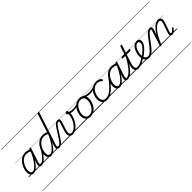

<svg xmlns="http://www.w3.org/2000/svg" viewBox="225 -2716 4917 4917"><g transform="rotate(-45 2683.0 -257.5)"><path d="M157 17Q124 17 98.5 -1Q73 -19 59 -52.5Q45 -86 45 -131Q45 -175 59.5 -227.5Q74 -280 101.5 -331.5Q129 -383 169.5 -425.5Q210 -468 262 -493.5Q314 -519 377 -519Q413 -519 453 -507Q493 -495 525 -472L511 -428Q468 -454 433 -461.5Q398 -469 368 -469Q319 -469 277.5 -447.5Q236 -426 203.5 -390Q171 -354 148 -309.5Q125 -265 113 -220Q101 -175 101 -136Q101 -106 109 -82.5Q117 -59 132.5 -46Q148 -33 171 -33Q211 -33 261.5 -75Q312 -117 369.5 -200Q427 -283 485 -407L503 -369Q440 -236 380 -150.5Q320 -65 264 -24Q208 17 157 17ZM444 17Q417 17 401.5 7Q386 -3 379.5 -20.5Q373 -38 375 -62.5Q377 -87 387 -116L510 -494Q515 -506 521.5 -510.5Q528 -515 541 -515Q559 -515 564 -508Q569 -501 565 -489L442 -117Q427 -71 429.5 -51Q432 -31 457 -31Q467 -31 471.5 -23.5Q476 -16 474.5 -7Q473 2 465.5 9.5Q458 17 444 17ZM0 486H622V496H0ZM0 -20H622V0H0ZM0 -505H622V-500H0ZM0 -1006H622V-996H0Z M444 17Q433 17 428 9.5Q423 2 424.5 -7Q426 -16 434.5 -23.5Q443 -31 458 -31Q483 -31 515 -51Q547 -71 582.5 -108Q618 -145 654.5 -195.5Q691 -246 725 -307Q730 -316 739 -315Q748 -314 754 -307.5Q760 -301 755 -292Q718 -222 679 -165Q640 -108 600 -67.5Q560 -27 521 -5Q482 17 444 17ZM622 486V496ZM622 -20V0ZM622 -505V-500ZM622 -1006V-996Z M788 17Q755 17 729.5 -1Q704 -19 690 -52.5Q676 -86 676 -131Q676 -177 690 -229.5Q704 -282 732 -333.5Q760 -385 800.5 -427Q841 -469 893 -494Q945 -519 1008 -519Q1039 -519 1074 -509.5Q1109 -500 1139 -482L1305 -990Q1309 -1002 1316 -1006.5Q1323 -1011 1336 -1011Q1354 -1011 1359 -1004Q1364 -997 1360 -985L1075 -117Q1060 -71 1064 -51Q1068 -31 1099 -31Q1107 -31 1110.5 -23.5Q1114 -16 1112.5 -7Q1111 2 1104.5 9.5Q1098 17 1086 17Q1056 17 1038.5 7Q1021 -3 1014 -20.5Q1007 -38 1008.5 -62.5Q1010 -87 1020 -116L1051 -213Q1004 -134 958.5 -83Q913 -32 870 -7.5Q827 17 788 17ZM801 -33Q841 -33 890.5 -72.5Q940 -112 995.5 -191Q1051 -270 1108 -387L1124 -437Q1087 -458 1056.5 -463.5Q1026 -469 999 -469Q950 -469 908.5 -447.5Q867 -426 834 -390Q801 -354 778 -309.5Q755 -265 743 -220Q731 -175 731 -136Q731 -106 739 -82.5Q747 -59 763 -46Q779 -33 801 -33ZM622 486H1263V496H622ZM622 -20H1263V0H622ZM622 -505H1263V-500H622ZM622 -1006H1263V-996H622Z M1085 17Q1074 17 1070 9.5Q1066 2 1068.5 -7Q1071 -16 1079 -23.5Q1087 -31 1099 -31Q1117 -31 1138 -46Q1159 -61 1184 -91Q1209 -121 1238.5 -165Q1268 -209 1304 -267Q1354 -349 1389 -399Q1424 -449 1450 -475Q1476 -501 1499 -510Q1522 -519 1547 -519Q1557 -519 1559 -511.5Q1561 -504 1557.5 -495Q1554 -486 1548 -478.5Q1542 -471 1536 -471Q1521 -471 1506.5 -464.5Q1492 -458 1472.5 -436.5Q1453 -415 1422.5 -371Q1392 -327 1346 -252Q1301 -176 1264.5 -124Q1228 -72 1197.5 -41.5Q1167 -11 1140 3Q1113 17 1085 17ZM1263 486H1363V496H1263ZM1263 -20H1363V0H1263ZM1263 -505H1363V-500H1263ZM1263 -1006H1363V-996H1263Z M1570 19Q1531 19 1505.5 2.5Q1480 -14 1468.5 -42.5Q1457 -71 1459 -109.5Q1461 -148 1476 -193L1545 -407Q1555 -439 1553 -455Q1551 -471 1533 -471Q1523 -471 1519 -478.5Q1515 -486 1517 -495Q1519 -504 1526.5 -511.5Q1534 -519 1546 -519Q1570 -519 1584 -510.5Q1598 -502 1603 -485.5Q1608 -469 1605.5 -446.5Q1603 -424 1595 -396L1529 -193Q1518 -159 1514 -129.5Q1510 -100 1514.5 -77.5Q1519 -55 1535.5 -42.5Q1552 -30 1583 -30Q1620 -30 1657.5 -52.5Q1695 -75 1728.5 -112.5Q1762 -150 1789.5 -196Q1817 -242 1834 -290Q1851 -338 1855 -381Q1857 -390 1859 -399.5Q1861 -409 1860 -419Q1840 -432 1830.5 -447Q1821 -462 1821 -478Q1821 -495 1832.5 -507Q1844 -519 1860 -519Q1872 -519 1881.5 -511.5Q1891 -504 1897.5 -490Q1904 -476 1907 -457.5Q1910 -439 1910 -418Q1910 -369 1893 -310.5Q1876 -252 1845 -194Q1814 -136 1771.5 -87.5Q1729 -39 1678 -10Q1627 19 1570 19ZM1363 486H1967V496H1363ZM1363 -20H1967V0H1363ZM1363 -505H1967V-500H1363ZM1363 -1006H1967V-996H1363Z M2007 -395Q1970 -395 1931 -404Q1892 -413 1860 -434Q1855 -438 1855.5 -446Q1856 -454 1860.5 -461Q1865 -468 1871.5 -471.5Q1878 -475 1885 -470Q1908 -454 1946.5 -446Q1985 -438 2022 -438Q2057 -438 2093.5 -442Q2130 -446 2163.5 -456Q2197 -466 2224 -481Q2235 -487 2239.5 -481Q2244 -475 2243 -465.5Q2242 -456 2234 -451Q2181 -423 2125 -409Q2069 -395 2007 -395ZM1967 486V496ZM1967 -20V0ZM1967 -505V-500ZM1967 -1006V-996Z M2211 19Q2155 19 2116.5 -4.5Q2078 -28 2058.5 -70.5Q2039 -113 2039 -168Q2039 -222 2058 -283Q2077 -344 2114.5 -398Q2152 -452 2208.5 -485.5Q2265 -519 2341 -519Q2396 -519 2434.5 -497Q2473 -475 2493 -434.5Q2513 -394 2513 -340Q2513 -298 2501.5 -249.5Q2490 -201 2466.5 -153.5Q2443 -106 2406.5 -67Q2370 -28 2321.5 -4.5Q2273 19 2211 19ZM2217 -31Q2276 -31 2320.5 -61Q2365 -91 2395 -137.5Q2425 -184 2440 -236Q2455 -288 2455 -333Q2455 -375 2441.5 -405.5Q2428 -436 2401 -452.5Q2374 -469 2335 -469Q2277 -469 2232.5 -440Q2188 -411 2157.5 -365Q2127 -319 2111 -267Q2095 -215 2095 -171Q2095 -129 2109.5 -97Q2124 -65 2151 -48Q2178 -31 2217 -31ZM1967 486H2568V496H1967ZM1967 -20H2568V0H1967ZM1967 -505H2568V-500H1967ZM1967 -1006H2568V-996H1967Z M2613 -403Q2562 -403 2511 -416.5Q2460 -430 2414 -459Q2405 -465 2404.5 -473Q2404 -481 2409 -487.5Q2414 -494 2422 -496.5Q2430 -499 2438 -494Q2462 -478 2492 -467Q2522 -456 2557 -451Q2592 -446 2630 -446Q2664 -446 2702 -451Q2740 -456 2776.5 -466.5Q2813 -477 2844 -494Q2854 -499 2859.5 -493Q2865 -487 2864.5 -477.5Q2864 -468 2853 -462Q2790 -428 2727 -415.5Q2664 -403 2613 -403ZM2569 486V496ZM2569 -20V0ZM2569 -505V-500ZM2569 -1006V-996Z M2820 17Q2734 17 2688 -35Q2642 -87 2642 -175Q2642 -241 2663.5 -302.5Q2685 -364 2725 -413Q2765 -462 2820 -490.5Q2875 -519 2942 -519Q2998 -519 3039 -498.5Q3080 -478 3100 -447Q3106 -438 3104.5 -431Q3103 -424 3093 -415Q3082 -408 3074 -408Q3066 -408 3059 -416Q3040 -439 3012 -454.5Q2984 -470 2936 -470Q2881 -470 2837.5 -444Q2794 -418 2762.5 -375Q2731 -332 2714.5 -279.5Q2698 -227 2698 -174Q2698 -130 2712.5 -98Q2727 -66 2755 -48.5Q2783 -31 2825 -31Q2836 -31 2840.5 -23.5Q2845 -16 2844 -6.5Q2843 3 2836.5 10Q2830 17 2820 17ZM2568 486H3103V496H2568ZM2568 -20H3103V0H2568ZM2568 -505H3103V-500H2568ZM2568 -1006H3103V-996H2568Z M2819 17Q2810 17 2805.5 10Q2801 3 2801.5 -6.5Q2802 -16 2808 -23.5Q2814 -31 2824 -31Q2883 -31 2947.5 -67.5Q3012 -104 3084.5 -177.5Q3157 -251 3236 -360Q3242 -368 3250.5 -366Q3259 -364 3264.5 -356.5Q3270 -349 3264 -341Q3183 -222 3107.5 -142.5Q3032 -63 2960.5 -23Q2889 17 2819 17ZM3103 486V496ZM3103 -20V0ZM3103 -505V-500ZM3103 -1006V-996Z M3273 17Q3240 17 3214.5 -1Q3189 -19 3175 -52.5Q3161 -86 3161 -131Q3161 -175 3175.5 -227.5Q3190 -280 3217.5 -331.5Q3245 -383 3285.5 -425.5Q3326 -468 3378 -493.5Q3430 -519 3493 -519Q3529 -519 3569 -507Q3609 -495 3641 -472L3627 -428Q3584 -454 3549 -461.5Q3514 -469 3484 -469Q3435 -469 3393.5 -447.5Q3352 -426 3319.5 -390Q3287 -354 3264 -309.5Q3241 -265 3229 -220Q3217 -175 3217 -136Q3217 -106 3225 -82.5Q3233 -59 3248.5 -46Q3264 -33 3287 -33Q3327 -33 3377.5 -75Q3428 -117 3485.5 -200Q3543 -283 3601 -407L3619 -369Q3556 -236 3496 -150.5Q3436 -65 3380 -24Q3324 17 3273 17ZM3560 17Q3533 17 3517.5 7Q3502 -3 3495.5 -20.5Q3489 -38 3491 -62.5Q3493 -87 3503 -116L3626 -494Q3631 -506 3637.5 -510.5Q3644 -515 3657 -515Q3675 -515 3680 -508Q3685 -501 3681 -489L3558 -117Q3543 -71 3545.5 -51Q3548 -31 3573 -31Q3583 -31 3587.5 -23.5Q3592 -16 3590.5 -7Q3589 2 3581.5 9.5Q3574 17 3560 17ZM3103 486H3738V496H3103ZM3103 -20H3738V0H3103ZM3103 -505H3738V-500H3103ZM3103 -1006H3738V-996H3103Z M3560 17Q3549 17 3544 9.5Q3539 2 3540.5 -7Q3542 -16 3550.5 -23.5Q3559 -31 3574 -31Q3603 -31 3639.5 -51.5Q3676 -72 3720.5 -118Q3765 -164 3819 -240.5Q3873 -317 3938 -429Q3945 -439 3954 -438Q3963 -437 3968 -429Q3973 -421 3967 -410Q3897 -286 3840.5 -203.5Q3784 -121 3736 -73Q3688 -25 3644.5 -4Q3601 17 3560 17ZM3738 486V496ZM3738 -20V0ZM3738 -505V-500ZM3738 -1006V-996Z M3949 17Q3909 17 3884 -2Q3859 -21 3847.5 -53Q3836 -85 3839.5 -128.5Q3843 -172 3859 -221L3936 -452H3849Q3838 -452 3835.5 -458.5Q3833 -465 3837 -477Q3841 -489 3847 -494.5Q3853 -500 3863 -500H3953L4022 -709Q4026 -721 4032 -725.5Q4038 -730 4052 -730Q4070 -730 4075.5 -724Q4081 -718 4077 -706L4008 -500H4133Q4144 -500 4146.5 -494Q4149 -488 4145 -476Q4142 -463 4136 -457.5Q4130 -452 4119 -452H3992L3914 -219Q3897 -168 3894.5 -132Q3892 -96 3899.5 -74Q3907 -52 3923 -41.5Q3939 -31 3959 -31Q3969 -31 3974 -23.5Q3979 -16 3978.5 -7Q3978 2 3971 9.5Q3964 17 3949 17ZM3738 486H4126V496H3738ZM3738 -20H4126V0H3738ZM3738 -505H4126V-500H3738ZM3738 -1006H4126V-996H3738Z M3945 17Q3933 17 3929 9.5Q3925 2 3928 -7Q3931 -16 3939.5 -23.5Q3948 -31 3961 -31Q4004 -31 4066 -56Q4128 -81 4206 -133Q4213 -137 4219 -134Q4225 -131 4228.5 -123Q4232 -115 4231 -107Q4230 -99 4222 -93Q4163 -54 4111 -29.5Q4059 -5 4017.5 6Q3976 17 3945 17ZM4125 486V496ZM4125 -20V0ZM4125 -505V-500ZM4125 -1006V-996Z M4205 -130Q4222 -140 4238 -152Q4254 -164 4271 -176Q4328 -220 4368.5 -260.5Q4409 -301 4431 -339.5Q4453 -378 4453 -413Q4453 -438 4441 -454Q4429 -470 4404 -470Q4393 -470 4388.5 -477Q4384 -484 4386 -494Q4388 -504 4395.5 -511.5Q4403 -519 4416 -519Q4445 -519 4465.5 -507.5Q4486 -496 4497 -475Q4508 -454 4508 -423Q4508 -378 4483 -332Q4458 -286 4410 -237Q4362 -188 4292 -136Q4275 -124 4258.5 -112Q4242 -100 4225 -89ZM4126 486H4570V496H4126ZM4126 -20H4570V0H4126ZM4126 -505H4570V-500H4126ZM4126 -1006H4570V-996H4126Z M4333 17Q4304 17 4280.5 6.5Q4257 -4 4239 -23.5Q4221 -43 4209 -69Q4197 -95 4191 -126Q4185 -157 4185 -192Q4185 -241 4199 -297.5Q4213 -354 4241.5 -404.5Q4270 -455 4313.5 -487Q4357 -519 4416 -519Q4427 -519 4431.5 -511.5Q4436 -504 4434 -494Q4432 -484 4424.5 -477Q4417 -470 4404 -470Q4371 -470 4344.5 -450.5Q4318 -431 4298 -400Q4278 -369 4265 -332Q4252 -295 4245 -257.5Q4238 -220 4238 -191Q4238 -159 4244.5 -130Q4251 -101 4264 -79Q4277 -57 4296.5 -44.5Q4316 -32 4343 -32Q4373 -32 4403 -48Q4433 -64 4468 -98.5Q4503 -133 4546.5 -187.5Q4590 -242 4647 -319Q4695 -383 4729.5 -423Q4764 -463 4790 -483.5Q4816 -504 4837 -511.5Q4858 -519 4878 -519Q4887 -519 4891 -511.5Q4895 -504 4893 -495Q4891 -486 4884 -478.5Q4877 -471 4864 -471Q4855 -471 4840.5 -462.5Q4826 -454 4804 -434Q4782 -414 4751.5 -377.5Q4721 -341 4680 -285Q4620 -201 4573 -143.5Q4526 -86 4487 -50.5Q4448 -15 4411 1Q4374 17 4333 17ZM4570 486H4695V496H4570ZM4570 -20H4695V0H4570ZM4570 -505H4695V-500H4570ZM4570 -1006H4695V-996H4570Z M4771 15Q4759 15 4751.5 10Q4744 5 4747 -6L4877 -407Q4887 -439 4885 -455Q4883 -471 4865 -471Q4855 -471 4851 -478.5Q4847 -486 4849 -495Q4851 -504 4858.5 -511.5Q4866 -519 4878 -519Q4903 -519 4917.5 -510Q4932 -501 4937.5 -484.5Q4943 -468 4941 -445.5Q4939 -423 4930 -396L4887 -264Q4926 -334 4966 -382.5Q5006 -431 5044.5 -461.5Q5083 -492 5118.5 -505.5Q5154 -519 5185 -519Q5223 -519 5247.5 -500.5Q5272 -482 5277.5 -442.5Q5283 -403 5262 -340L5180 -103Q5172 -78 5170 -63Q5168 -48 5172.5 -41Q5177 -34 5188 -34Q5206 -34 5223.5 -45.5Q5241 -57 5258 -75Q5275 -93 5288 -109Q5294 -117 5300 -118Q5306 -119 5313 -113Q5324 -106 5325 -99.5Q5326 -93 5321 -86Q5309 -69 5287.5 -45Q5266 -21 5237.5 -3Q5209 15 5176 15Q5153 15 5139 5Q5125 -5 5120 -22.5Q5115 -40 5118 -64Q5121 -88 5131 -117L5209 -344Q5223 -386 5224 -413.5Q5225 -441 5211.5 -455Q5198 -469 5170 -469Q5139 -469 5097.5 -446.5Q5056 -424 5009.5 -375Q4963 -326 4914 -246.5Q4865 -167 4818 -53L4802 -4Q4799 6 4792.5 10.5Q4786 15 4771 15ZM4695 486H5366V496H4695ZM4695 -20H5366V0H4695ZM4695 -505H5366V-500H4695ZM4695 -1006H5366V-996H4695Z"/></g></svg>

Font: Playwrite CA Guides
Style: Regular
Weight: 400
Designer: Veronika Burian, José Scaglione
Foundry: TypeTogether
Version: Version 1.003